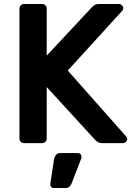

<svg xmlns="http://www.w3.org/2000/svg" viewBox="-20 -720 672 966"><path d="M102 0Q91 0 84.5 -6.5Q78 -13 78 -24V-675Q78 -686 84.5 -693Q91 -700 102 -700H191Q202 -700 208.5 -693Q215 -686 215 -675V-440L441 -682Q445 -687 454 -693.5Q463 -700 480 -700H579Q587 -700 593.5 -693.5Q600 -687 600 -679Q600 -671 596 -667L321 -365L615 -33Q620 -28 620 -21Q620 -12 613.5 -6Q607 0 599 0H496Q479 0 469.5 -7Q460 -14 457 -18L215 -282V-24Q215 -13 208.5 -6.5Q202 0 191 0ZM251 226Q242 226 237 220Q232 214 233 205L252 82Q254 69 261.5 59.5Q269 50 284 50H372Q380 50 385 55.5Q390 61 390 69Q390 71 389.5 74.5Q389 78 387 82L341 201Q337 211 330 218.5Q323 226 308 226Z"/></svg>

Font: Fz Rubik Med
Style: Regular
Weight: 500
Designer: Hubert and Fischer
Foundry: Hubert and Fischer
Version: Vit hóa bi FontZin.com